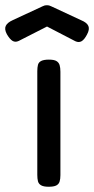

<svg xmlns="http://www.w3.org/2000/svg" viewBox="-89 -701 359 731"><path d="M96 10Q77 10 67.5 4.5Q58 -1 55.5 -11Q53 -21 53 -35V-430Q53 -444 55.5 -454Q58 -464 68 -469Q78 -474 97 -474Q117 -474 126 -468.5Q135 -463 138 -453Q141 -443 141 -428V-34Q141 -20 138 -10Q135 0 125.5 5Q116 10 96 10ZM90 -681Q95 -681 98.5 -680Q102 -679 106 -677L220 -624Q242 -615 247.5 -602Q253 -589 242 -569Q232 -550 221.5 -544Q211 -538 198 -544L90 -600L-18 -545Q-31 -539 -41.5 -545.5Q-52 -552 -63 -571Q-73 -590 -67 -602.5Q-61 -615 -41 -624L73 -677Q77 -679 80.5 -680Q84 -681 90 -681Z"/></svg>

Font: Fredoka Expanded
Style: Regular
Weight: 400
Width: 7
Designer: Ben Nathan
Foundry: Milena B. Brandão, Ben Nathan
Version: Version 2.001